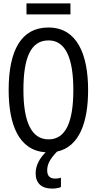

<svg xmlns="http://www.w3.org/2000/svg" viewBox="-20 -888 570 1131"><path d="M136 -803H395V-868H136ZM288 223C309 223 326 219 339 214V158C331 162 319 164 306 164C274 164 258 149 258 115C258 80 275 47 316 5C449 -24 499 -170 499 -358C499 -568 434 -726 265 -726C105 -726 31 -591 31 -358C31 -157 89 -1 249 9C215 43 190 84 190 133C190 189 222 223 288 223ZM266 -67C165 -67 118 -171 118 -358C118 -544 159 -650 266 -650C366 -650 412 -546 412 -358C412 -169 367 -67 266 -67Z"/></svg>

Font: Noto Sans Mono Condensed
Style: Regular
Weight: 400
Width: 3
Designer: Monotype Design Team
Foundry: Monotype Imaging Inc.
Version: Version 2.014